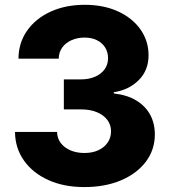

<svg xmlns="http://www.w3.org/2000/svg" viewBox="-20 -757 693 787"><path d="M325.7 9.8Q241.2 9.8 177.5 -19.3Q113.8 -48.3 77.9 -99.4Q42 -150.4 41.5 -216.3H213.9Q214.4 -190.4 229 -170.9Q243.7 -151.4 269 -140.6Q294.4 -129.9 326.2 -129.9Q358.4 -129.9 382.8 -141.1Q407.2 -152.3 421.1 -172.4Q435.1 -192.4 435.1 -218.8Q435.1 -245.6 419.9 -265.6Q404.8 -285.6 377.2 -297.1Q349.6 -308.6 312 -308.6H241.7V-431.6H312Q344.7 -431.6 369.9 -442.6Q395 -453.6 408.9 -473.1Q422.9 -492.7 422.9 -518.6Q422.9 -543.5 410.9 -562.5Q398.9 -581.5 377.2 -592.3Q355.5 -603 327.1 -603Q297.4 -603 273.2 -592.3Q249 -581.5 235.1 -562.3Q221.2 -543 220.7 -516.6H55.7Q56.2 -581.5 91.1 -631.3Q126 -681.2 187.3 -709.2Q248.5 -737.3 327.6 -737.3Q404.8 -737.3 463.9 -710.2Q522.9 -683.1 555.9 -636.2Q588.9 -589.4 588.9 -530.3Q588.9 -469.2 549.1 -429Q509.3 -388.7 446.3 -378.9V-374Q502 -367.7 539.3 -344.7Q576.7 -321.8 595.7 -286.4Q614.7 -251 614.7 -206.1Q614.7 -143.1 577.9 -94.2Q541 -45.4 475.8 -17.8Q410.6 9.8 325.7 9.8Z"/></svg>

Font: Inter 16pt ExtraBold
Style: Regular
Weight: 800
Version: Version 4.001;git-66647c0bb